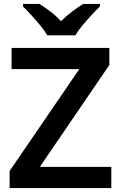

<svg xmlns="http://www.w3.org/2000/svg" viewBox="-20 -958 616 978"><path d="M547 0H29V-87L384 -606H39V-714H537V-627L183 -108H547ZM221 -778Q208 -801 185.5 -828Q163 -855 139.5 -881Q116 -907 97 -925V-938H181Q207 -922 236.5 -899.5Q266 -877 291 -850Q318 -877 348 -899.5Q378 -922 404 -938H489V-925Q470 -907 446 -881Q422 -855 399.5 -828Q377 -801 364 -778Z"/></svg>

Font: Noto Sans Tangsa SemiBold
Style: Regular
Weight: 600
Version: Version 1.504